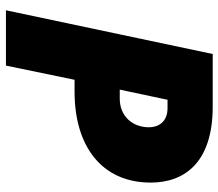

<svg xmlns="http://www.w3.org/2000/svg" viewBox="-66 -688 754 663"><g transform="rotate(90 311.5 -357.0)"><path d="M16 0H207L256 -237H298C483 -237 611 -329 611 -500C611 -620 538 -714 349 -714H167ZM321 -393H290L325 -558H354C401 -558 420 -527 420 -494C420 -436 381 -393 321 -393Z"/></g></svg>

Font: Noto Sans Black
Style: Italic
Weight: 900
Italic angle: -12°
Designer: Monotype Design Team
Foundry: Monotype Imaging Inc.
Version: Version 2.013